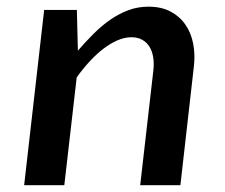

<svg xmlns="http://www.w3.org/2000/svg" viewBox="-20 -547 663 567"><path d="M110.4 -517.6H207L210 -397.5Q232.9 -423.8 256.6 -447.5Q280.3 -471.2 305.7 -488.8Q331.1 -506.3 358.9 -516.8Q386.7 -527.3 418.5 -527.3Q456.5 -527.3 483.6 -512.9Q510.7 -498.5 527.6 -474.1Q544.4 -449.7 550.5 -418Q556.6 -386.2 552.7 -352.1L512.7 0H394L433.1 -340.8Q435.1 -360.4 432.4 -377.9Q429.7 -395.5 421.6 -408.7Q413.6 -421.9 400.1 -429.4Q386.7 -437 368.2 -437Q348.1 -437 327.1 -428Q306.2 -418.9 285.4 -403.1Q264.6 -387.2 244.6 -365.5Q224.6 -343.8 206.5 -318.4L169.9 0H51.3Z"/></svg>

Font: Proza Libre
Style: Medium Italic
Weight: 500
Designer: Jasper de Waard
Foundry: Jasper de Waard
Version: Version 1.000; ttfautohint (v1.4.1.8-43bc)